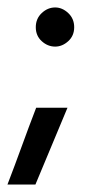

<svg xmlns="http://www.w3.org/2000/svg" viewBox="-32 -375 253 515"><path d="M167 -302Q167 -325 151 -340Q135 -355 116 -355Q96 -355 80 -340Q64 -325 64 -302Q64 -279 80 -264.5Q96 -250 116 -250Q135 -250 151 -264.5Q167 -279 167 -302ZM63 120Q85 68 106 17Q127 -34 149 -86H65Q45 -34 26.5 17Q8 68 -12 120Z"/></svg>

Font: Josefin Slab Thin
Style: Bold
Weight: 700
Version: Version 2.000